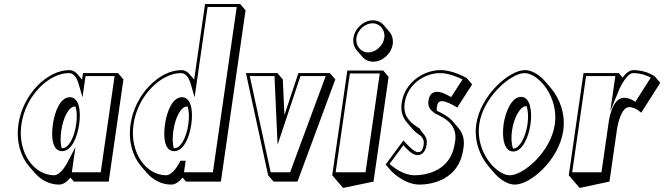

<svg xmlns="http://www.w3.org/2000/svg" viewBox="-20 -880 3335 964"><path d="M72.5 -256C60.2 -170.8 83.1 -95 125.6 -45.4L152.9 -13.6C185.2 24.2 228.9 46.8 276.9 46.8C296.5 46.8 316.2 33.2 333.7 11.8L350.8 31.8H525.8L599.7 -481.2L572.5 -513H396.7L392 -480.3L367.6 -508.8C356.8 -521.3 343.6 -528 327.9 -528C216.7 -528 94.1 -406 72.5 -256ZM359.2 -344.9C366 -323.5 367.7 -292.5 362.5 -256C352.4 -186 322.9 -136 293.8 -136C292.4 -136 291 -136.1 289.7 -136.3C283.5 -157.7 282.5 -188.3 287.7 -224.2C297.9 -295.2 327.5 -345.2 355.8 -345.2C357 -345.2 358.1 -345.1 359.2 -344.9ZM331.8 -57.2 331.1 -58H331.9ZM87.5 -256C108.3 -400.2 225.7 -513 325.8 -513C345.8 -513 363.7 -497.2 375 -458L394.2 -391.5L409.5 -498H555.3L485.7 -15H340.7L358.9 -141.5L317.9 -63.3C296.2 -22.2 270.3 0 251.9 0C151.7 0 66.7 -111.8 87.5 -256ZM245.5 -256C235.7 -188.4 243.6 -121 291.6 -121C338.4 -121 367.7 -188.1 377.5 -256C387.4 -325.1 376.2 -392 330.7 -392C284.6 -392 255.4 -324.7 245.5 -256Z M635.4 -256C623.1 -170.8 646 -95 688.5 -45.4L715.7 -13.6C748 24.2 791.7 46.8 839.8 46.8C859.4 46.8 879.2 33.1 896.7 11.6L913.9 31.8H1089L1212.9 -828.2L1185.7 -860H1009.5L954.8 -480.3L930.4 -508.8C919.7 -521.3 906.5 -528 890.8 -528C779.5 -528 657 -406 635.4 -256ZM922.2 -344.9C929 -323.4 930.9 -292.5 925.6 -256C915.5 -186 885.8 -136 856.7 -136C855.3 -136 853.9 -136.1 852.5 -136.3C846.3 -157.7 845.4 -188.3 850.6 -224.2C860.8 -295.2 890.4 -345.2 918.6 -345.2C919.9 -345.2 921.1 -345.1 922.2 -344.9ZM894.9 -56.9 894 -58H895.1ZM650.4 -256C671.1 -400.2 788.5 -513 888.6 -513C908.6 -513 926.5 -497.2 937.8 -458L957 -391.5L1022.4 -845H1168.5L1048.9 -15H903.9L912.2 -73H885.8L880.7 -63.3C859.1 -22.2 833.1 0 814.7 0C714.5 0 629.6 -111.8 650.4 -256ZM808.4 -256C798.6 -188.4 806.4 -121 854.5 -121C901.2 -121 930.8 -188.1 940.6 -256C950.6 -325.2 939 -392 893.6 -392C847.5 -392 818.2 -324.7 808.4 -256Z M1372.8 -513H1214.8L1326.3 0L1353.5 31.8H1473.5L1663.5 -481.2L1636.2 -513H1478.2L1408 -302.3L1400 -481.2ZM1358.2 -498 1373.7 -153.2 1488.5 -498H1615.3L1436.5 -15H1339L1234 -498Z M1754.5 -690C1751 -665.5 1757.9 -643.1 1771.7 -627L1798.9 -595.2C1812.1 -579.8 1831.6 -570.2 1854.1 -570.2C1900.1 -570.2 1944.8 -610.2 1951.8 -658.2C1955.3 -682.7 1948.4 -705.1 1934.6 -721.2L1907.4 -753C1894.2 -768.4 1874.7 -778 1852.2 -778C1806.2 -778 1761.4 -738 1754.5 -690ZM1648.1 0 1675.3 31.8 1702.6 63.6 1855.3 31.8 1931.1 -494.2 1903.9 -526H1723.9ZM1665.2 -15 1736.7 -511H1886.7L1815.3 -15ZM1769.5 -690C1775.3 -730 1812.8 -763 1850.1 -763C1887.3 -763 1915.3 -730 1909.5 -690C1903.8 -650 1866.2 -617 1829 -617C1791.8 -617 1763.8 -650 1769.5 -690Z M2191.6 -528C2108.3 -528 2012 -468 1996.8 -363C1990.5 -319.2 2002.9 -288.7 2022.7 -265.5L2050 -233.7C2062.3 -219.3 2077.5 -207.8 2092.8 -197.7C2102.5 -186.1 2110.5 -176.3 2107.1 -153C2102.2 -119 2089.1 -116 2078.6 -116C2057.5 -116 2017.5 -161.3 2007.8 -172.5C2006.5 -174.1 2005.7 -175 2005.7 -175L1916.3 -54L1943.5 -22.2C1943.5 -22.2 2007.6 46.8 2086.5 46.8C2146.9 46.8 2283.8 22.8 2305.6 -128.2C2315.9 -177.9 2302.9 -212.6 2281.5 -237.6L2254.3 -269.4C2230.8 -296.8 2197.2 -312.6 2173.6 -323.6C2172.4 -328.5 2172.2 -334.2 2173.3 -341.2C2176.7 -365.2 2184.5 -372.2 2200.9 -372.2C2223.7 -372.2 2275.9 -340.2 2275.9 -340.2L2350.6 -456.2L2323.4 -488C2323.4 -488 2256.1 -528 2191.6 -528ZM2189.4 -513C2232.8 -513 2281.1 -492 2302.3 -481.3L2245.1 -392.5C2227.2 -402.5 2198.6 -419 2175.8 -419C2167.7 -419 2158.4 -417.7 2149.8 -411.5C2137.1 -402.2 2133.2 -388 2131 -373C2126 -338.2 2147 -324.6 2162 -312L2163.2 -311L2164.7 -310.2C2210.7 -288.8 2283.1 -254.8 2263.5 -161L2263.4 -160.5L2263.4 -160C2243.5 -22 2120.2 0 2061.4 0C2006.1 0 1955 -39.9 1936.1 -57.2L2005.4 -151C2021.7 -133.2 2049.1 -101 2076.4 -101C2094.2 -101 2116.4 -113.6 2122.1 -153C2128.6 -197.9 2099.6 -208.8 2089.6 -230.7L2088.1 -234.1L2085 -236C2042.2 -262.8 2001.9 -294.4 2011.8 -363C2025.5 -458.2 2112.7 -513 2189.4 -513Z M2371.2 -256C2359.2 -172.6 2389.7 -95.6 2432.9 -45.1L2460.2 -13.3C2492.1 24 2531 46.8 2564.7 46.8C2645.6 46.8 2787.1 -79.2 2808 -224.2C2820.1 -308.4 2789.8 -386.5 2746.4 -437.2L2719.1 -469.1C2687.8 -505.7 2649.6 -528 2615.7 -528C2536.4 -528 2392.1 -401 2371.2 -256ZM2624.2 -346.6C2631.6 -323.9 2633.6 -291.2 2628.5 -256.3C2619.1 -191 2587.6 -134.3 2558.7 -134.3C2557.5 -134.3 2556.4 -134.4 2555.3 -134.6C2547.8 -157.2 2545.7 -189.6 2550.7 -224.5C2560.1 -289.7 2592.3 -346.9 2621.1 -346.8C2622.2 -346.8 2623.2 -346.8 2624.2 -346.6ZM2508.5 -256.3C2499.4 -193 2509.5 -119.3 2556.5 -119.3C2603.7 -119.3 2634.5 -193.3 2643.5 -256.3C2652.6 -319.3 2643.2 -393.7 2596.1 -393.7C2548.9 -393.7 2517.6 -319.3 2508.5 -256.3ZM2386.2 -256C2406.2 -394.5 2546.3 -513 2613.6 -513C2682.4 -513 2785.7 -394.7 2765.7 -256C2745.7 -117.4 2608.5 0 2539.7 0C2472.2 0 2366.3 -117.5 2386.2 -256Z M2835.7 0 2863 31.8 2890.2 63.6 3040 31.8 3078.9 -238.2C3080.7 -251.2 3099.3 -342.2 3138.2 -342.2C3170.6 -342.2 3199.5 -314.2 3199.5 -314.2L3295.1 -464.2L3267.9 -496C3267.9 -496 3226.5 -528 3160.5 -528C3139.4 -528 3120.4 -510.2 3105.9 -490.5L3086.7 -513H2909.7ZM2852.9 -15 2922.5 -498H3069.5L3044.1 -321.8L3090.8 -435.1C3092.4 -439 3127.8 -513 3158.4 -513C3200.5 -513 3232.6 -498.5 3247.4 -490.1L3169.9 -368.5C3156.9 -377.7 3137.5 -389 3113.1 -389C3053 -389 3037.6 -276.4 3036.6 -270L2999.9 -15Z"/></svg>

Font: Blink
Style: 3DObl
Weight: 400
Designer: Mew Too
Foundry: Cannot Into Space Fonts
Version: Version 001.000